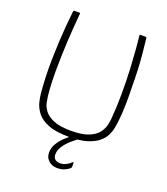

<svg xmlns="http://www.w3.org/2000/svg" viewBox="-155 -781 943 1082"><g transform="rotate(20 317.0 -240.0)"><path d="M317 5Q237 5 191.5 -13.5Q146 -32 124 -60.5Q102 -89 94.5 -119Q87 -149 85 -171Q81 -214 79 -266.5Q77 -319 78 -373Q79 -423 81.5 -474Q84 -525 88 -573.5Q92 -622 97 -664Q97 -666 98.5 -669.5Q100 -673 101 -673Q110 -673 117.5 -673Q125 -673 134 -673Q137 -673 138 -672Q139 -671 138 -667Q134 -627 131 -582Q128 -537 125 -487Q121 -406 120.5 -323.5Q120 -241 127 -173Q129 -157 133.5 -133.5Q138 -110 155.5 -86.5Q173 -63 211 -47Q249 -31 316 -31Q383 -31 421.5 -47Q460 -63 477.5 -86.5Q495 -110 500.5 -133.5Q506 -157 507 -173Q513 -240 513.5 -319.5Q514 -399 510 -479Q507 -530 503.5 -577.5Q500 -625 495 -667Q495 -671 496.5 -672Q498 -673 500 -673Q509 -673 516.5 -673Q524 -673 533 -673Q535 -673 536 -669.5Q537 -666 537 -664Q542 -622 546.5 -574.5Q551 -527 553 -477Q555 -427 555 -377Q557 -321 555.5 -268Q554 -215 549 -171Q547 -154 542.5 -130.5Q538 -107 526 -83.5Q514 -60 489 -40Q464 -20 422.5 -7.5Q381 5 317 5ZM313 193Q284 193 263 174.5Q242 156 242 126Q242 98 257 72.5Q272 47 294 26.5Q316 6 335 -7Q338 -10 342.5 -11Q347 -12 351 -12H376Q378 -12 379.5 -9.5Q381 -7 376 -4Q358 9 334.5 29.5Q311 50 295 74Q279 98 279 124Q279 143 290.5 152.5Q302 162 320 162Q340 162 357.5 152.5Q375 143 385 133Q388 130 390 130.5Q392 131 392 134V157Q392 164 385 169Q374 178 356.5 185.5Q339 193 313 193Z"/></g></svg>

Font: Glory ExtraLight
Style: Regular
Weight: 250
Version: Version 1.011